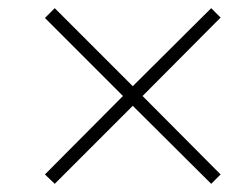

<svg xmlns="http://www.w3.org/2000/svg" viewBox="-20 -588 610 470"><path d="M497 -568 305 -377 114 -568 90 -544 281 -353 90 -161 114 -138 305 -329 497 -138 520 -161 329 -353 520 -545Z"/></svg>

Font: Noto Sans ExtraLight
Style: Italic
Weight: 200
Italic angle: -12°
Designer: Monotype Design Team
Foundry: Monotype Imaging Inc.
Version: Version 2.013